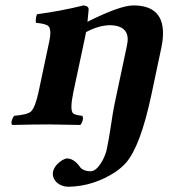

<svg xmlns="http://www.w3.org/2000/svg" viewBox="-20 -464 655 716"><path d="M581.1 -283.2 544.4 -109.9Q503.9 80.6 450.2 142.6Q433.6 161.1 412.6 175.8Q330.1 230.5 236.8 232.4Q203.6 232.4 185.1 209Q174.3 193.8 177.7 176.3Q183.1 151.9 212.4 133.3Q222.7 127 229.5 127Q254.4 127 275.4 154.8Q278.8 159.2 279.8 160.6Q292 174.3 316.9 174.8Q341.8 174.8 365.2 128.9Q374.5 109.9 378.4 91.8Q385.7 57.6 394 2Q401.4 -48.8 407.2 -76.2L453.6 -294.9Q467.8 -360.4 405.3 -369.1Q397.5 -370.1 389.6 -370.1Q347.2 -369.1 300.8 -344.2Q298.3 -331.1 296.4 -321.3L253.9 -122.1Q239.3 -53.2 252.9 -41Q261.2 -34.7 286.6 -32.2Q293.5 -23.9 284.2 -4.4Q281.7 0 279.8 2Q193.4 0 163.1 0Q109.4 0 25.4 2Q18.6 -6.3 28.3 -25.4Q30.8 -29.8 32.7 -32.2Q82 -36.1 95.7 -48.3Q111.8 -64.5 124 -122.1L163.6 -309.1Q173.8 -356.4 158.7 -368.2Q147 -376 113.8 -378.9Q111.8 -397 118.2 -411.1Q205.6 -422.4 291.5 -443.8Q312 -441.9 310.5 -426.8Q310.5 -424.8 306.2 -382.8Q427.7 -443.8 477.5 -443.8Q604.5 -443.8 585.4 -306.6Q583.5 -294.9 581.1 -283.2Z"/></svg>

Font: Linux Libertine Slanted O
Style: Bold Slanted
Weight: 700
Designer: Philipp H. Poll
Foundry: Philipp H. Poll
Version: Version 5.0.0